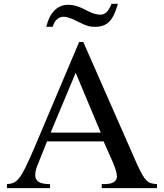

<svg xmlns="http://www.w3.org/2000/svg" viewBox="-20 -967 845 987"><path d="M787.1 0H502.9V-20.5Q517.6 -20.5 527.3 -21Q537.1 -21.5 543.5 -22.9Q549.8 -24.4 554.7 -25.9Q559.6 -27.3 564.5 -30.3Q572.3 -35.2 576.7 -42.5Q581.1 -49.8 581.1 -57.6Q581.1 -85 559.6 -133.8L512.7 -240.2H221.7L169.9 -110.4Q166 -99.6 163.6 -88.4Q161.1 -77.1 161.1 -66.4Q161.1 -43.9 178.7 -32.2Q196.3 -20.5 237.3 -20.5V0H15.6V-20.5Q36.1 -21.5 50.3 -27.8Q64.5 -34.2 79.1 -52.7Q93.8 -71.3 111.3 -106.9Q128.9 -142.6 155.3 -204.1L386.7 -751H408.2L686.5 -118.2Q701.2 -86.9 711.9 -68.4Q722.7 -49.8 732.9 -39.6Q743.2 -29.3 755.9 -25.4Q768.6 -21.5 787.1 -20.5ZM498 -285.2 369.1 -592.8 240.2 -285.2ZM585.9 -947.3Q568.4 -882.8 542 -856Q515.6 -829.1 468.8 -829.1Q458 -829.1 449.2 -830.1Q440.4 -831.1 430.7 -834Q420.9 -836.9 408.7 -842.3Q396.5 -847.7 378.9 -856.4L353.5 -869.1Q339.8 -874 329.1 -877.4Q318.4 -880.9 307.6 -880.9Q288.1 -880.9 273.4 -868.2Q258.8 -855.5 251 -829.1H217.8Q231.4 -884.8 260.3 -913.6Q289.1 -942.4 331.1 -942.4Q368.2 -942.4 408.2 -921.9L435.5 -908.2Q451.2 -900.4 466.8 -896Q482.4 -891.6 495.1 -891.6Q514.6 -891.6 527.3 -903.8Q540 -916 553.7 -947.3Z"/></svg>

Font: Jomolhari
Style: Regular
Weight: 400
Designer: Christopher J. Fynn
Foundry: Christopher  J.  Fynn (Karma Drubgy¸ Tenzin).
Version: Version 1.000